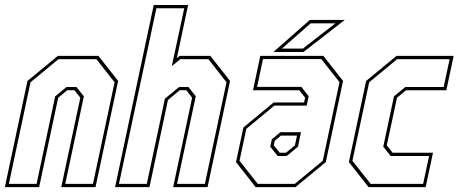

<svg xmlns="http://www.w3.org/2000/svg" viewBox="-30 -770 1906 790"><path d="M-10 0 83 -437 208 -540H375L456 -437L363 0H222L300.5 -368L276.5 -398.5H246.5L209.5 -368L131 0ZM6.5 -13.5H120.5L197 -373.5L243.5 -412H284.5L315 -373.5L238.5 -13.5H352.5L441.5 -431.5L366.5 -526.5H210.5L95.5 -431.5Z M443.5 0 602.5 -749.5H744L697.5 -530.5L709 -540H835.5L916.5 -437L824 0H682.5L760.5 -368L736.5 -399H709.5L661 -358.5L585 0ZM459.5 -13.5H574L648.5 -364L707 -412H745L775.5 -374L698.5 -13.5H813L902 -431.5L827.5 -526.5H712L677 -498L728 -736H613.5Z M1022 0 941 -103 971.5 -245.5 1096 -348.5H1221L1225.5 -368L1201.5 -398.5H1011L1041 -540H1300.5L1381.5 -437L1310.5 -103L1185.5 0ZM1030.5 -13.5H1183L1298 -108.5L1367 -432L1292 -527H1052L1028 -412.5H1210L1240 -374L1232 -335.5H1099L983.5 -240L955.5 -108.5ZM1112.5 -128 1082 -166.5 1088.5 -197 1123.5 -226H1208.5L1196 -166.5L1149.5 -128ZM1121 -141.5H1146.5L1183.5 -172L1192 -212H1126L1100.5 -191L1096.5 -172ZM1095 -556 1245 -688H1388.5L1218.5 -556ZM1130 -570H1216L1350 -674H1248Z M1486.5 0 1405.5 -103 1476.5 -437 1601.5 -540H1836.5L1806.5 -398.5H1640.5L1603.5 -368L1561.5 -172L1585.5 -141.5H1751.5L1721.5 0ZM1495 -13.5H1711L1735.5 -128H1577.5L1547 -166.5L1591 -373.5L1637.5 -412H1795.5L1820 -526.5H1604L1489 -431.5L1420 -108.5Z"/></svg>

Font: Tourney Condensed Thin
Style: Italic
Weight: 100
Width: 3
Italic angle: -12°
Designer: Tyler Finck
Foundry: Etcetera Type Co
Version: Version 1.010; ttfautohint (v1.8.3)